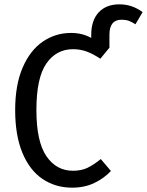

<svg xmlns="http://www.w3.org/2000/svg" viewBox="-20 -853 678 886"><path d="M638 -797 605 -741Q588 -752 574 -757Q560 -762 541 -762Q485 -762 485 -693V-633L443 -582Q410 -604 380.5 -615Q351 -626 317 -626Q240 -626 194 -560Q148 -494 148 -345Q148 -200 194 -132.5Q240 -65 317 -65Q356 -65 384.5 -79Q413 -93 445 -119L492 -64Q460 -30 415 -8.5Q370 13 313 13Q236 13 176.5 -27Q117 -67 83.5 -147.5Q50 -228 50 -345Q50 -461 84.5 -541Q119 -621 177.5 -661Q236 -701 308 -701Q360 -701 401 -678V-692Q401 -759 435.5 -796Q470 -833 531 -833Q590 -833 638 -797Z"/></svg>

Font: Fira Sans Condensed
Style: Regular
Weight: 400
Width: 3
Designer: bBox Type GmbH & Carrois Corporate GbR & Edenspiekermann AG
Foundry: bBox Type GmbH & Carrois Corporate GbR & Edenspiekermann AG
Version: Version 4.301